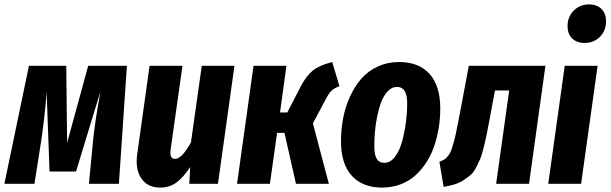

<svg xmlns="http://www.w3.org/2000/svg" viewBox="-33 -827 2748 864"><path d="M538.1 -530.8 502 0H367.2L386.2 -199.2Q394.5 -280.3 418.9 -415L309.1 -55.2H189.9L176.8 -414.1Q170.4 -317.4 152.8 -195.8L122.1 0H-13.2L97.2 -530.8H265.1L269 -184.1L363.8 -530.8Z M687 17.1Q630.9 17.1 602.5 -24.9Q574.2 -66.9 585 -137.2L640.1 -530.8H788.1L734.9 -154.8Q729 -111.8 753.9 -111.8Q785.2 -111.8 826.2 -186L875 -530.8H1022L947.8 0H818.8L822.8 -75.2Q793.5 -30.8 762.5 -6.8Q731.4 17.1 687 17.1Z M1461.9 -547.9 1494.6 -439Q1467.3 -429.2 1454.6 -414.6Q1441.9 -399.9 1422.9 -361.8L1375 -272L1446.8 0H1298.8L1247.1 -229H1213.9L1181.6 0H1033.7L1107.9 -530.8H1255.9L1227.1 -320.8H1259.8L1320.8 -439Q1345.7 -486.3 1375 -509.8Q1404.3 -533.2 1461.9 -547.9Z M1686.5 17.1Q1598.6 17.1 1550 -36.1Q1501.5 -89.4 1501.5 -190.9Q1501.5 -244.6 1511.2 -295.4Q1521 -346.2 1542 -392.3Q1563 -438.5 1593 -472.9Q1623 -507.3 1667 -527.6Q1710.9 -547.9 1763.7 -547.9Q1851.6 -547.9 1899.9 -494.4Q1948.2 -440.9 1948.2 -338.9Q1948.2 -294.9 1941.4 -252.2Q1934.6 -209.5 1920.9 -169.4Q1907.2 -129.4 1885.3 -95.7Q1863.3 -62 1835 -36.6Q1806.6 -11.2 1768.6 2.9Q1730.5 17.1 1686.5 17.1ZM1696.3 -94.2Q1723.6 -94.2 1744.6 -121.8Q1765.6 -149.4 1776.9 -192.1Q1788.1 -234.9 1793.7 -278.1Q1799.3 -321.3 1799.3 -360.8Q1799.3 -400.4 1787.8 -418.2Q1776.4 -436 1753.4 -436Q1731 -436 1712.9 -417.5Q1694.8 -398.9 1683.6 -370.4Q1672.4 -341.8 1664.8 -305.4Q1657.2 -269 1654.3 -235.1Q1651.4 -201.2 1651.4 -169.9Q1651.4 -129.9 1662.4 -112.1Q1673.3 -94.2 1696.3 -94.2Z M2421.4 -530.8 2347.7 0H2199.7L2258.3 -419.9H2194.3L2170.4 -291Q2161.1 -243.2 2156.5 -220Q2151.9 -196.8 2143.3 -162.1Q2134.8 -127.4 2127.9 -111.8Q2121.1 -96.2 2109.6 -73.5Q2098.1 -50.8 2085.7 -40.5Q2073.2 -30.3 2054.9 -17.6Q2036.6 -4.9 2014.4 2Q1992.2 8.8 1963.4 14.2L1944.3 -99.1Q1958 -104.5 1966.1 -109.1Q1974.1 -113.8 1982.4 -124.3Q1990.7 -134.8 1995.6 -146Q2000.5 -157.2 2007.3 -181.4Q2014.2 -205.6 2019.5 -231.4Q2024.9 -257.3 2033.7 -303.2L2076.7 -530.8Z M2598.1 -633.8Q2562 -633.8 2541.5 -654.3Q2521 -674.8 2521 -709Q2521 -751.5 2548.8 -779.3Q2576.7 -807.1 2617.2 -807.1Q2653.8 -807.1 2674.1 -786.4Q2694.3 -765.6 2694.3 -731.9Q2694.3 -689 2666.7 -661.4Q2639.2 -633.8 2598.1 -633.8ZM2656.2 -530.8 2582 0H2434.1L2508.3 -530.8Z"/></svg>

Font: Fira Sans Compressed
Style: Bold Italic
Weight: 700
Width: 3
Italic angle: -8°
Designer: Carrois Corporate & Edenspiekermann AG
Foundry: Carrois Corporate GbR & Edenspiekermann AG
Version: Version 4.203;PS 004.203;hotconv 1.0.88;makeotf.lib2.5.64775